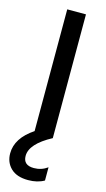

<svg xmlns="http://www.w3.org/2000/svg" viewBox="-152 -719 555 1010"><g transform="rotate(15 125.5 -213.5)"><path d="M201 226Q165 247 114 247Q52 247 19.5 215.5Q-13 184 -13 135Q-13 52 81 -11V-674H183V0Q69 61 69 127Q69 178 127 178Q168 178 201 154Z"/></g></svg>

Font: Hind Siliguri Medium
Style: Regular
Weight: 500
Designer: Jyotish Sonowal
Foundry: Indian Type Foundry
Version: Version 1.001;PS 1.0;hotconv 1.0.86;makeotf.lib2.5.63406; tt